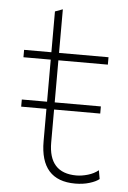

<svg xmlns="http://www.w3.org/2000/svg" viewBox="-50 -703 501 750"><g transform="rotate(5 200.0 -328.0)"><path d="M273 9Q136 9 136 -145V-272H37V-300H136V-465H29V-494H136V-654L166 -665V-494H360V-465H166V-300H347V-272H166V-143Q166 -23 275 -23Q296 -23 320 -30Q344 -37 361 -51L367 -17Q354.5 -6.5 329.2 1.2Q304 9 273 9Z"/></g></svg>

Font: Heraclito Thin
Style: Regular
Weight: 100
Designer: Kostas Bartsokas (font) & Cristiano Sobral (main changes)
Foundry: Kostas Bartsokas (font) & Cristiano Sobral (main changes)
Version: Version 1.00;July 8, 2020;FontCreator 13.0.0.2655 64-bit